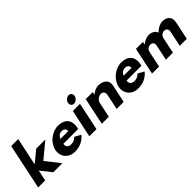

<svg xmlns="http://www.w3.org/2000/svg" viewBox="230 -2131 3417 3417"><g transform="rotate(-45 1939.0 -422.5)"><path d="M753.9 -513H523.9L307.2 -334L417.8 -860H240.8L60 0H237L280.1 -205L442 0H670L458.4 -268Z M1298.8 -232C1301 -238 1303.4 -249 1304.8 -256C1342.7 -436 1243 -528 1087 -528C932 -528 779.4 -406 747.8 -256C716.5 -107 817.8 15 972.8 15C1086.8 15 1188.6 -22 1267 -119L1152.5 -183C1099.8 -137 1072.5 -126 1015.5 -126C970.5 -126 910.2 -153 926.8 -232ZM952.4 -330C965.3 -377 1006.8 -413 1067.8 -413C1119.8 -413 1150.7 -384 1147.4 -330Z M1348 0H1528L1638.6 -526H1458.6ZM1500.1 -690C1490 -642 1520.6 -602 1566.6 -602C1612.6 -602 1660 -642 1670.1 -690C1680.2 -738 1649.6 -778 1603.6 -778C1557.6 -778 1510.2 -738 1500.1 -690Z M1662 0H1839L1900 -290C1910.7 -341 1973 -390 2026 -390C2083 -390 2107.7 -341 2097 -290L2036 0H2213L2284.1 -338C2314.1 -481 2193 -528 2099 -528C2043 -528 1985.9 -499 1937.5 -459H1935.5L1946.9 -513H1769.9Z M2890.8 -232C2893 -238 2895.4 -249 2896.8 -256C2934.7 -436 2835 -528 2679 -528C2524 -528 2371.4 -406 2339.8 -256C2308.5 -107 2409.8 15 2564.8 15C2678.8 15 2780.6 -22 2859 -119L2744.5 -183C2691.8 -137 2664.5 -126 2607.5 -126C2562.5 -126 2502.2 -153 2518.8 -232ZM2544.4 -330C2557.3 -377 2598.8 -413 2659.8 -413C2711.8 -413 2742.7 -384 2739.4 -330Z M2926 0H3103L3166.1 -300C3174.7 -341 3207.2 -386 3266.2 -386C3329.2 -386 3346.7 -341 3336 -290L3275 0H3452L3516.3 -306C3526.5 -345 3559.2 -386 3615.2 -386C3678.2 -386 3695.7 -341 3685 -290L3624 0H3801L3872.1 -338C3902.1 -481 3806 -528 3712 -528C3656 -528 3589.9 -499 3522.3 -434C3500.8 -503 3431 -528 3363 -528C3307 -528 3249.9 -499 3201.5 -459H3199.5L3210.9 -513H3033.9Z"/></g></svg>

Font: Hussar
Style: BdOblTwo
Weight: 700
Foundry: Cannot Into Space Fonts
Version: Version 2.00